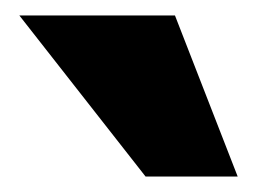

<svg xmlns="http://www.w3.org/2000/svg" viewBox="-20 -804 336 248"><path d="M287 -576H168L5 -784H206Z"/></svg>

Font: Repo ExtraBold
Style: Bold
Weight: 700
Designer: Stefan Peev
Foundry: Context Ltd
Version: Version 1.502